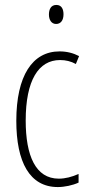

<svg xmlns="http://www.w3.org/2000/svg" viewBox="-20 -747 360 777"><path d="M208 -727C186 -727 178 -709 178 -688C178 -667 188 -650 207 -650C226 -650 237 -665 237 -689C237 -709 230 -727 208 -727ZM214 10C241 10 274 3 298 -8V-43C271 -31 244 -24 218 -24C124 -24 84 -117 84 -259C84 -422 136 -504 223 -504C246 -504 267 -499 287 -488L300 -520C277 -532 251 -539 221 -539C111 -539 46 -440 46 -258C46 -91 100 10 214 10Z"/></svg>

Font: Noto Sans Thai ExtCond ExtLt
Style: Regular
Weight: 200
Width: 2
Designer: Monotype Design Team
Foundry: Monotype Imaging Inc.
Version: Version 2.002